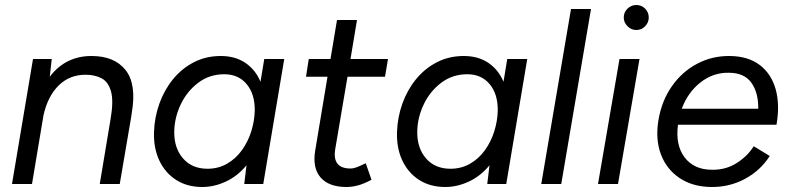

<svg xmlns="http://www.w3.org/2000/svg" viewBox="-20 -736 3159 768"><path d="M28 0 112 -500H187L179 -429Q242 -512 346 -512Q438 -512 482.5 -455.5Q527 -399 507 -284L504 -263L503 -259V-258L459 0H379L422 -258Q435 -332 424 -370.5Q413 -409 386 -423Q359 -437 322 -437Q258 -437 214.5 -394Q171 -351 154 -275L108 0Z M789 12Q729 12 685 -16Q641 -44 617.5 -93.5Q594 -143 596 -208Q598 -267 617.5 -321.5Q637 -376 672 -419Q707 -462 755.5 -487Q804 -512 863 -512Q921 -512 961.5 -484.5Q1002 -457 1022 -409L1037 -500H1117L1033 0H957L966 -75Q931 -32 884 -10Q837 12 789 12ZM810 -61Q853 -61 888 -81Q923 -101 947.5 -135Q972 -169 985 -210.5Q998 -252 999 -293Q1000 -359 967 -399Q934 -439 877 -439Q818 -439 773 -405Q728 -371 703 -318.5Q678 -266 677 -210Q676 -144 712 -102.5Q748 -61 810 -61Z M1366 12Q1295 12 1262 -26.5Q1229 -65 1241 -135L1290 -429H1204L1215 -500H1302L1328 -656H1408L1382 -500H1532L1520 -429H1370L1321 -140Q1308 -62 1382 -62Q1394 -62 1407 -67Q1420 -72 1443 -83L1466 -17Q1434 0 1410.5 6Q1387 12 1366 12Z M1761 12Q1701 12 1657 -16Q1613 -44 1589.5 -93.5Q1566 -143 1568 -208Q1570 -267 1589.5 -321.5Q1609 -376 1644 -419Q1679 -462 1727.5 -487Q1776 -512 1835 -512Q1893 -512 1933.5 -484.5Q1974 -457 1994 -409L2009 -500H2089L2005 0H1929L1938 -75Q1903 -32 1856 -10Q1809 12 1761 12ZM1782 -61Q1825 -61 1860 -81Q1895 -101 1919.5 -135Q1944 -169 1957 -210.5Q1970 -252 1971 -293Q1972 -359 1939 -399Q1906 -439 1849 -439Q1790 -439 1745 -405Q1700 -371 1675 -318.5Q1650 -266 1649 -210Q1648 -144 1684 -102.5Q1720 -61 1782 -61Z M2145 0 2264 -700H2344L2225 0Z M2372 0 2458 -500H2538L2452 0ZM2525 -616Q2505 -616 2490 -631Q2475 -646 2475 -666Q2475 -687 2490 -701.5Q2505 -716 2525 -716Q2546 -716 2560.5 -701.5Q2575 -687 2575 -666Q2575 -646 2560.5 -631Q2546 -616 2525 -616Z M2824 12Q2750 11 2698 -24Q2646 -59 2623.5 -119Q2601 -179 2614 -257Q2627 -333 2667.5 -391Q2708 -449 2768.5 -481Q2829 -513 2900 -512Q2973 -511 3019 -476Q3065 -441 3082.5 -379.5Q3100 -318 3086 -237H2692Q2681 -156 2718.5 -106.5Q2756 -57 2828 -57Q2882 -56 2925.5 -83Q2969 -110 2995 -151L3059 -112Q3021 -53 2959 -20Q2897 13 2824 12ZM2707 -301H3013Q3014 -365 2985.5 -405Q2957 -445 2895 -445Q2832 -446 2781.5 -406Q2731 -366 2707 -301Z"/></svg>

Font: Figtree
Style: Italic
Weight: 400
Italic angle: -9.5°
Foundry: Erik Kennedy
Version: Version 2.001; ttfautohint (v1.8.4.7-5d5b);gftools[0.9.27]